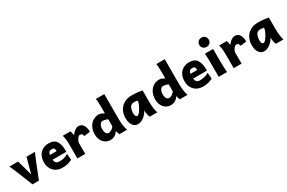

<svg xmlns="http://www.w3.org/2000/svg" viewBox="148 -2162 5305 3548"><g transform="rotate(-30 2800.5 -388.0)"><path d="M472.7 -324.7 344.2 0H206.5L77.1 -324.7Q64 -357.4 42.2 -408Q20.5 -458.5 1.5 -498H187L278.3 -170.9L366.2 -498H548.3Q518.6 -437.5 472.7 -324.7Z M755.9 -208.5Q761.2 -160.2 784.4 -138.7Q807.6 -117.2 854.5 -117.2Q905.3 -117.2 951.2 -128.9Q997.1 -140.6 1042 -167L1052.2 -36.6Q1000 -10.3 950.7 1Q901.4 12.2 842.3 12.2Q774.4 12.2 717.5 -17.3Q660.6 -46.9 626.7 -104.2Q592.8 -161.6 592.8 -241.7Q592.8 -322.3 623 -382.3Q653.3 -442.4 709.7 -475.1Q766.1 -507.8 842.3 -507.8Q956.1 -507.8 1002.7 -435.5Q1049.3 -363.3 1049.3 -249.5Q1049.8 -229 1050.3 -208.5ZM900.9 -309.1Q900.9 -338.4 894.8 -355Q888.7 -371.6 874.8 -378.7Q860.8 -385.7 835.9 -385.7Q800.8 -385.7 782.5 -368.2Q764.2 -350.6 757.8 -309.1Z M1164.6 0V-300.3Q1164.6 -365.2 1157.2 -416.3Q1149.9 -467.3 1140.1 -498H1305.7Q1310.5 -484.4 1316.2 -455.3Q1321.8 -426.3 1325.2 -402.8Q1359.9 -452.6 1400.6 -480.2Q1441.4 -507.8 1475.6 -507.8Q1545.4 -507.8 1578.9 -453.6Q1612.3 -399.4 1612.3 -311.5L1482.9 -294.4Q1478.5 -326.7 1464.4 -341.1Q1450.2 -355.5 1418.5 -355.5Q1405.3 -355.5 1387.7 -339.1Q1370.1 -322.8 1354.7 -296.4Q1339.4 -270 1332.5 -242.7V0Z M2226.1 0H2060.5Q2055.2 -11.2 2047.6 -34.4Q2040 -57.6 2033.7 -82Q2001.5 -36.1 1960.7 -12Q1919.9 12.2 1872.1 12.2Q1811.5 12.2 1764.4 -17.3Q1717.3 -46.9 1690.9 -100.6Q1664.6 -154.3 1664.6 -224.6Q1664.6 -308.6 1697.3 -373Q1730 -437.5 1785.9 -472.7Q1841.8 -507.8 1908.7 -507.8Q1934.1 -507.8 1963.9 -496.1Q1993.7 -484.4 2021.5 -466.3V-603Q2021.5 -665 2018.8 -708.5Q2016.1 -752 2009.3 -781.2H2189.5V-258.8Q2189.5 -95.2 2226.1 0ZM1908.7 -367.7Q1889.6 -367.7 1872.1 -352.1Q1854.5 -336.4 1843.3 -307.4Q1832 -278.3 1832 -239.3Q1832 -180.2 1851.1 -149.4Q1870.1 -118.7 1905.3 -118.7Q1927.7 -118.7 1950.4 -129.6Q1973.1 -140.6 1991.9 -158.2Q2010.7 -175.8 2021.5 -195.3V-341.8Q1989.7 -356.4 1965.1 -362.1Q1940.4 -367.7 1908.7 -367.7Z M2679.2 -130.9V-151.4Q2660.6 -112.8 2626.2 -75Q2591.8 -37.1 2546.6 -12.5Q2501.5 12.2 2453.1 12.2Q2411.6 12.2 2378.4 -12.5Q2345.2 -37.1 2325.9 -85.2Q2306.6 -133.3 2306.6 -200.2Q2306.6 -281.7 2340.6 -351.8Q2374.5 -421.9 2444.3 -464.8Q2514.2 -507.8 2616.7 -507.8Q2671.9 -507.8 2731.4 -501.7Q2791 -495.6 2836.9 -485.8V-258.8Q2836.9 -91.3 2868.7 0H2709.5Q2699.2 -12.2 2689.2 -58.8Q2679.2 -105.5 2679.2 -130.9ZM2587.4 -377.4Q2526.9 -377.4 2500.5 -327.4Q2474.1 -277.3 2474.1 -200.2Q2474.1 -167 2486.3 -146.5Q2498.5 -126 2516.6 -126Q2542.5 -126 2577.1 -171.4Q2611.8 -216.8 2638.2 -273.9Q2664.6 -331.1 2664.6 -355V-367.2Q2646.5 -371.6 2628.7 -374.5Q2610.8 -377.4 2587.4 -377.4Z M3516.1 0H3350.6Q3345.2 -11.2 3337.6 -34.4Q3330.1 -57.6 3323.7 -82Q3291.5 -36.1 3250.7 -12Q3210 12.2 3162.1 12.2Q3101.6 12.2 3054.4 -17.3Q3007.3 -46.9 2981 -100.6Q2954.6 -154.3 2954.6 -224.6Q2954.6 -308.6 2987.3 -373Q3020 -437.5 3075.9 -472.7Q3131.8 -507.8 3198.7 -507.8Q3224.1 -507.8 3253.9 -496.1Q3283.7 -484.4 3311.5 -466.3V-603Q3311.5 -665 3308.8 -708.5Q3306.2 -752 3299.3 -781.2H3479.5V-258.8Q3479.5 -95.2 3516.1 0ZM3198.7 -367.7Q3179.7 -367.7 3162.1 -352.1Q3144.5 -336.4 3133.3 -307.4Q3122.1 -278.3 3122.1 -239.3Q3122.1 -180.2 3141.1 -149.4Q3160.2 -118.7 3195.3 -118.7Q3217.8 -118.7 3240.5 -129.6Q3263.2 -140.6 3282 -158.2Q3300.8 -175.8 3311.5 -195.3V-341.8Q3279.8 -356.4 3255.1 -362.1Q3230.5 -367.7 3198.7 -367.7Z M3754.9 -208.5Q3760.3 -160.2 3783.4 -138.7Q3806.6 -117.2 3853.5 -117.2Q3904.3 -117.2 3950.2 -128.9Q3996.1 -140.6 4041 -167L4051.3 -36.6Q3999 -10.3 3949.7 1Q3900.4 12.2 3841.3 12.2Q3773.4 12.2 3716.6 -17.3Q3659.7 -46.9 3625.7 -104.2Q3591.8 -161.6 3591.8 -241.7Q3591.8 -322.3 3622.1 -382.3Q3652.3 -442.4 3708.7 -475.1Q3765.1 -507.8 3841.3 -507.8Q3955.1 -507.8 4001.7 -435.5Q4048.3 -363.3 4048.3 -249.5Q4048.8 -229 4049.3 -208.5ZM3899.9 -309.1Q3899.9 -338.4 3893.8 -355Q3887.7 -371.6 3873.8 -378.7Q3859.9 -385.7 3835 -385.7Q3799.8 -385.7 3781.5 -368.2Q3763.2 -350.6 3756.8 -309.1Z M4348.6 -231.9Q4348.6 -178.2 4351.3 -107.2Q4354 -36.1 4358.4 0H4180.7V-258.8Q4180.7 -439 4173.3 -498H4348.6ZM4265.6 -787.6Q4294.4 -787.6 4317.4 -775.4Q4340.3 -763.2 4353 -740.7Q4365.7 -718.3 4365.7 -689.5Q4365.7 -659.7 4353 -637.2Q4340.3 -614.7 4317.6 -602.8Q4294.9 -590.8 4265.6 -590.8Q4236.8 -590.8 4213.4 -603Q4189.9 -615.2 4176.8 -637.5Q4163.6 -659.7 4163.6 -689.5Q4163.6 -718.3 4177 -740.5Q4190.4 -762.7 4213.6 -775.1Q4236.8 -787.6 4265.6 -787.6Z M4500.5 0V-300.3Q4500.5 -365.2 4493.2 -416.3Q4485.8 -467.3 4476.1 -498H4641.6Q4646.5 -484.4 4652.1 -455.3Q4657.7 -426.3 4661.1 -402.8Q4695.8 -452.6 4736.6 -480.2Q4777.3 -507.8 4811.5 -507.8Q4881.3 -507.8 4914.8 -453.6Q4948.2 -399.4 4948.2 -311.5L4818.8 -294.4Q4814.5 -326.7 4800.3 -341.1Q4786.1 -355.5 4754.4 -355.5Q4741.2 -355.5 4723.6 -339.1Q4706.1 -322.8 4690.7 -296.4Q4675.3 -270 4668.5 -242.7V0Z M5373 -130.9V-151.4Q5354.5 -112.8 5320.1 -75Q5285.6 -37.1 5240.5 -12.5Q5195.3 12.2 5147 12.2Q5105.5 12.2 5072.3 -12.5Q5039.1 -37.1 5019.8 -85.2Q5000.5 -133.3 5000.5 -200.2Q5000.5 -281.7 5034.4 -351.8Q5068.4 -421.9 5138.2 -464.8Q5208 -507.8 5310.5 -507.8Q5365.7 -507.8 5425.3 -501.7Q5484.9 -495.6 5530.8 -485.8V-258.8Q5530.8 -91.3 5562.5 0H5403.3Q5393.1 -12.2 5383.1 -58.8Q5373 -105.5 5373 -130.9ZM5281.2 -377.4Q5220.7 -377.4 5194.3 -327.4Q5168 -277.3 5168 -200.2Q5168 -167 5180.2 -146.5Q5192.4 -126 5210.4 -126Q5236.3 -126 5271 -171.4Q5305.7 -216.8 5332 -273.9Q5358.4 -331.1 5358.4 -355V-367.2Q5340.3 -371.6 5322.5 -374.5Q5304.7 -377.4 5281.2 -377.4Z"/></g></svg>

Font: Lesson One Extra
Style: Regular
Weight: 800
Designer: But Ko, Victor Gaultney, Annie Olsen, Julie Remington, Don Collingsworth, Eric Hays, Becca Hirsbrunner
Version: Version 1.100